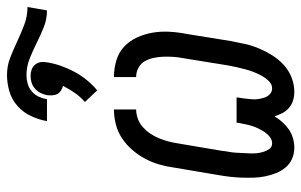

<svg xmlns="http://www.w3.org/2000/svg" viewBox="-180 -694 881 562"><g transform="rotate(-90 261.0 -412.5)"><path d="M274 8Q261 8 249 4.5Q237 1 227 -7.5Q217 -16 211.5 -27Q206 -38 202 -50Q195 -38 185 -27Q175 -16 163.5 -8Q152 0 138 4Q124 8 111 8Q93 8 78 1.5Q63 -5 52.5 -17.5Q42 -30 36 -45Q30 -60 26.5 -76.5Q23 -93 22.5 -110Q22 -127 22.5 -144.5Q23 -162 25 -179.5Q27 -197 30 -214L52 -344Q55 -366 61 -387Q67 -408 77.5 -428Q88 -448 103.5 -466Q119 -484 138 -496.5Q157 -509 179 -514.5Q201 -520 222 -520V-455Q209 -455 195 -450Q181 -445 170 -435Q159 -425 151 -413Q143 -401 137.5 -387.5Q132 -374 128.5 -360.5Q125 -347 123 -334L101 -204Q100 -193 98 -183Q96 -173 95.5 -162.5Q95 -152 94.5 -142Q94 -132 93.5 -122Q93 -112 94 -102Q95 -92 98 -82.5Q101 -73 106.5 -65Q112 -57 123 -57Q133 -57 141.5 -63.5Q150 -70 156 -79Q162 -88 166.5 -97.5Q171 -107 174 -116.5Q177 -126 179 -136Q181 -146 183 -156V-161H257V-156Q255 -146 254 -136Q253 -126 252 -116.5Q251 -107 252.5 -97.5Q254 -88 257 -79Q260 -70 267 -63.5Q274 -57 284 -57Q296 -57 305.5 -67Q315 -77 321.5 -89Q328 -101 332.5 -113Q337 -125 340 -137Q343 -149 346 -161.5Q349 -174 351 -186L372 -316Q375 -331 376 -346Q377 -361 376.5 -375.5Q376 -390 373 -404Q370 -418 363.5 -429.5Q357 -441 344.5 -448Q332 -455 317 -455V-520Q342 -520 365.5 -513Q389 -506 406 -490Q423 -474 433 -452Q443 -430 447 -406Q451 -382 449.5 -356.5Q448 -331 443 -306L422 -176Q418 -155 413.5 -135Q409 -115 400.5 -95Q392 -75 380.5 -56.5Q369 -38 352.5 -23Q336 -8 315.5 0Q295 8 274 8ZM252 -716H188Q192 -739 202.5 -762Q213 -785 232 -802Q251 -819 275 -826Q299 -833 323 -833Q350 -833 374 -823.5Q398 -814 421.5 -803Q445 -792 470 -782.5Q495 -773 522 -773L512 -716Q486 -716 462.5 -725.5Q439 -735 417 -746Q395 -757 371.5 -766.5Q348 -776 322 -776Q310 -776 297.5 -772.5Q285 -769 275 -760.5Q265 -752 259.5 -740Q254 -728 252 -716ZM278 -569 244 -605Q259 -618 270.5 -634.5Q282 -651 291 -669Q284 -671 277.5 -675Q271 -679 267.5 -685.5Q264 -692 263.5 -700Q263 -708 264 -716Q266 -726 270.5 -735Q275 -744 283 -751Q291 -758 300.5 -761Q310 -764 320 -764Q330 -764 338.5 -761Q347 -758 353 -751Q359 -744 360.5 -735Q362 -726 360 -716Q357 -696 350 -676Q343 -656 333 -637Q323 -618 309 -600.5Q295 -583 278 -569Z"/></g></svg>

Font: Iosevka Fixed
Style: Italic
Weight: 400
Italic angle: -9°
Monospace: yes
Designer: Belleve Invis
Foundry: Belleve Invis
Version: Version 33.2.4